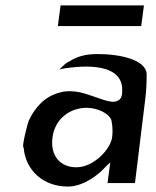

<svg xmlns="http://www.w3.org/2000/svg" viewBox="-20 -684 573 707"><path d="M236 -458H235C224 -453 213 -443 199 -428C205 -430 215 -432 223 -433C247 -436 432 -466 430 -352C430 -345 430 -338 428 -331C423 -310 401 -308 387 -310C353 -315 298 -343 256 -347C234 -349 219 -349 199 -343C143 -328 109 -288 86 -240C83 -235 58 -139 67 -141C74 -55 141 3 230 3C291 3 349 -47 366 -67L386 -86L376 -10H477L515 -320C519 -352 520 -382 520 -411C518 -464 423 -485 339 -485C291 -485 260 -474 236 -458ZM261 -68C203 -68 165 -109 173 -176C182 -250 241 -287 299 -287C341 -287 381 -265 389 -244L390 -243V-242C394 -223 396 -201 393 -179C388 -137 327 -68 261 -68ZM510 -664H203L193 -588H500Z"/></svg>

Font: Bluebird
Style: LiNrwObl
Weight: 300
Designer: Jasper
Foundry: Cannot Into Space Fonts
Version: Version 0.98